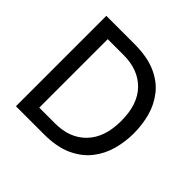

<svg xmlns="http://www.w3.org/2000/svg" viewBox="-159 -785 943 943"><g transform="rotate(45 312.5 -314.0)"><path d="M70.3 0V-627.9H264.6Q353.5 -627.9 413.1 -602.1Q472.7 -576.2 508.3 -531.2Q543.9 -486.3 559.1 -430.7Q574.2 -375 574.2 -314.5Q574.2 -257.8 559.1 -201.7Q543.9 -145.5 508.3 -100.1Q472.7 -54.7 413.1 -27.3Q353.5 0 264.6 0ZM156.2 -76.2H266.6Q368.2 -76.2 427.7 -138.2Q487.3 -200.2 487.3 -314.5Q487.3 -430.7 427.7 -491.2Q368.2 -551.8 266.6 -551.8H156.2Z"/></g></svg>

Font: Padauk
Style: Regular
Weight: 400
Designer: Debbi Hosken, Becca Hirsbrunner Spalinger
Foundry: SIL International
Version: Version 5.003